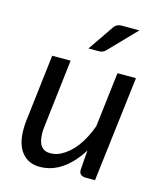

<svg xmlns="http://www.w3.org/2000/svg" viewBox="-110 -805 745 891"><g transform="rotate(15 262.5 -359.5)"><path d="M360.4 -124Q277.3 6.8 165 6.8Q110.4 6.8 79.1 -31.7Q47.9 -70.3 47.9 -142.1Q47.9 -166 50.3 -184.6L88.4 -506.3H176.8L139.2 -184.6Q138.2 -174.8 137.2 -166Q136.2 -157.2 136.7 -147.9Q136.7 -66.9 195.3 -66.9Q223.6 -66.9 247.1 -79.6Q325.7 -120.6 370.6 -243.2L401.9 -506.3H490.7L429.7 0H385.7Q353 0 353 -28.3L356.9 -83.5ZM293 -582.5H242.2L325.2 -703.6Q337.9 -724.6 364.3 -724.6H448.7L324.7 -596.2Q312 -582.5 293 -582.5Z"/></g></svg>

Font: Lato-Italic
Style: Italic
Weight: 400
Italic angle: -7°
Designer: Lukasz Dziedzic
Foundry: tyPoland Lukasz Dziedzic
Version: Version 1.104; Western+Polish opensource